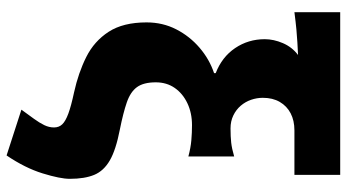

<svg xmlns="http://www.w3.org/2000/svg" viewBox="-255 -584 1053 583"><g transform="rotate(90 271.5 -292.5)"><path d="M452 214 313 169Q329 147 341 130.5Q353 114 360 99.5Q367 85 367 70Q367 55 357.5 45Q348 35 325 26.5Q302 18 260 9Q201 -4 153 -28Q105 -52 76.5 -96Q48 -140 48 -211Q48 -260 69 -301Q90 -342 125 -372Q160 -402 202 -416V-421Q153 -440 126 -480Q99 -520 99 -570Q99 -597 111 -625Q123 -653 147 -671Q127 -670 109 -669Q91 -668 69.5 -666Q48 -664 17 -660V-799H511V-660H376Q346 -660 324 -648.5Q302 -637 289.5 -615.5Q277 -594 277 -564Q277 -546 283 -528.5Q289 -511 301 -497Q313 -483 330.5 -474.5Q348 -466 370 -466Q395 -466 413 -468Q431 -470 455 -477V-338Q429 -345 406 -347Q383 -349 360 -349Q323 -349 293.5 -335Q264 -321 247 -296.5Q230 -272 230 -239Q230 -202 244.5 -182Q259 -162 291 -151Q323 -140 373 -130Q435 -118 467 -99.5Q499 -81 511 -52Q523 -23 523 22Q523 51 506.5 104.5Q490 158 452 214Z"/></g></svg>

Font: Noto Sans SC Black
Style: Regular
Weight: 900
Designer: Ryoko NISHIZUKA  (kana, bopomofo & ideographs); Paul D. Hunt (Latin, Greek & Cyrillic); Sandoll Communications , Soo-you
Foundry: Adobe
Version: Version 2.004-H2;hotconv 1.0.118;makeotfexe 2.5.65603